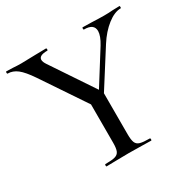

<svg xmlns="http://www.w3.org/2000/svg" viewBox="-144 -766 905 906"><g transform="rotate(-30 308.5 -312.5)"><path d="M617.2 -612.8Q583 -612.8 543.9 -582.3Q504.9 -551.8 473.1 -502L348.1 -305.2V-81.1Q348.1 -51.3 354 -36.6Q359.9 -22 376.5 -17.1Q393.1 -12.2 429.2 -12.2Q432.1 -12.2 432.1 -6.1Q432.1 0 429.2 0Q398.4 0 379.9 -1L308.1 -2L237.8 -1Q219.7 0 187 0Q184.1 0 184.1 -6.1Q184.1 -12.2 187 -12.2Q223.1 -12.2 240 -17.1Q256.8 -22 262.9 -36.4Q269 -50.8 269 -81.1V-290L109.9 -526.9Q77.6 -574.7 53.2 -593.8Q28.8 -612.8 1 -612.8Q-2 -612.8 -2 -618.9Q-2 -625 1 -625L35.2 -624Q59.1 -622.1 80.6 -622.1Q102.1 -622.1 158.2 -624L216.8 -625Q219.7 -625 220 -618.9Q220.2 -612.8 216.8 -612.8Q170.9 -612.8 170.9 -588.9Q170.9 -577.6 182.1 -561L335.9 -331.1L446.8 -507.8Q470.7 -546.9 471.2 -573.2Q471.2 -613.3 417 -612.8Q414.1 -612.8 414.1 -618.9Q414.1 -625 417 -625L465.8 -624Q505.9 -622.1 532.2 -622.1Q558.6 -622.1 580.1 -624L617.2 -625Q619.1 -625 619.1 -618.9Q619.1 -612.8 617.2 -612.8Z"/></g></svg>

Font: Cormorant-Medium
Style: Regular
Weight: 500
Designer: Christian Thalmann (Catharsis Fonts)
Version: Version 3.000